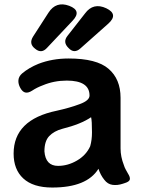

<svg xmlns="http://www.w3.org/2000/svg" viewBox="-20 -829 642 860"><path d="M214 11Q128 11 84 -30Q41 -70 41 -141Q41 -293 234 -333Q293 -346 338 -363Q381 -379 381 -401Q381 -468 279 -468Q222 -468 172 -447Q145 -437 124 -423Q107 -412 94 -414.5Q81 -417 71 -435Q61 -453 62.5 -470Q64 -487 79 -500Q110 -526 152 -543Q214 -567 287 -567Q413 -567 466 -521Q520 -475 520 -391V-164Q520 -127 535 -89Q538 -79 543 -70Q548 -61 553 -52Q564 -35 561.5 -25Q559 -15 539 -9L530 -6Q506 2 484 -1Q462 -4 447 -24Q430 -45 421 -73Q369 11 214 11ZM240 -86Q284 -86 325 -110Q366 -134 384 -174Q392 -202 392 -236Q392 -289 388 -304Q343 -273 259 -252Q222 -242 200.5 -219.5Q179 -197 179 -151Q184 -86 240 -86ZM137 -611Q108 -633 128 -665L197 -772Q231 -825 290 -803Q348 -781 305 -736L190 -614Q165 -587 137 -611ZM287 -614Q260 -640 282 -668L361 -769Q398 -819 456 -792Q512 -765 465 -723L340 -612Q312 -587 287 -614Z"/></svg>

Font: MaokenZhuyuanTi
Style: Regular
Weight: 400
Designer: Fontworks Inc & LongZhuTi team: ZERO子、时光羊、荆南、频凡、刘鹏、Little White Dog、帆影Magmeta、奈白不弍、白日月球、ChaoTawei、雨三（排名不分先后）
Version: Version 1.000; 20230222